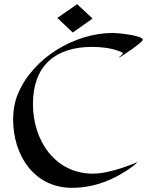

<svg xmlns="http://www.w3.org/2000/svg" viewBox="-20 -880 719 921"><path d="M665 -689C665 -711 539 -722 522 -722C338 -722 139 -603 67 -432C50 -393 43 -349 43 -307C43 -134 144 21 326 21C436 21 535 -21 621 -85C627 -90 640 -103 640 -103C640 -103 516 -47 426 -47C243 -47 138 -207 138 -381C138 -565 246 -655 421 -655C464 -655 513 -650 553 -634C556 -633 569 -629 569 -624C569 -618 550 -607 549 -603C562 -607 665 -678 665 -689ZM350 -860 255 -794 329 -724 424 -791Z"/></svg>

Font: Fondamento
Style: Regular
Weight: 400
Designer: Astigmatic (AOETI)
Foundry: Astigmatic (AOETI)
Version: Version 1.001